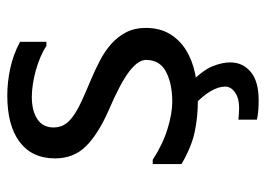

<svg xmlns="http://www.w3.org/2000/svg" viewBox="-124 -456 747 540"><g transform="rotate(-90 250.0 -185.5)"><path d="M71 -130Q114 -102 157.5 -88.5Q201 -75 234 -75Q285 -75 318.5 -92.5Q352 -110 352 -149Q352 -171 319.5 -196Q287 -221 210 -254Q144 -283 109.5 -317.5Q75 -352 75 -405Q75 -469 121 -504Q167 -539 252 -539Q290 -539 329 -530.5Q368 -522 403 -503V-429H391Q378 -438 360.5 -445.5Q343 -453 323.5 -458.5Q304 -464 284.5 -467Q265 -470 248 -470Q209 -470 185.5 -454.5Q162 -439 162 -409Q162 -392 169.5 -379Q177 -366 193.5 -354Q210 -342 236 -330Q262 -318 298 -303Q324 -292 350 -278.5Q376 -265 396.5 -247Q417 -229 429.5 -205Q442 -181 442 -150Q442 -110 425 -82Q408 -54 380 -36.5Q352 -19 314.5 -11Q277 -3 237 -3Q191 -3 149 -12Q107 -21 59 -49V-130ZM184 111Q192 112 201.5 112.5Q211 113 218 113Q244 113 260.5 101.5Q277 90 277 74Q277 35 223 -16V-26H286Q324 12 334.5 39Q345 66 345 88Q345 123 318.5 145.5Q292 168 238 168Q226 168 211 167Q196 166 184 163Z"/></g></svg>

Font: D2Coding ligature
Style: Regular
Weight: 400
Monospace: yes
Designer: Yong-Rak Park; Jeong-Hwan Yoon; Sang-Min Lee;
Foundry: NHN Corporation
Version: Version 1.3.2; Build 20180524